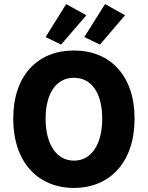

<svg xmlns="http://www.w3.org/2000/svg" viewBox="-20 -911 727 943"><path d="M343 12C520 12 641 -115 641 -328C641 -541 520 -663 343 -663C166 -663 45 -542 45 -328C45 -115 166 12 343 12ZM343 -122C258 -122 204 -202 204 -328C204 -455 258 -529 343 -529C429 -529 482 -455 482 -328C482 -202 429 -122 343 -122ZM280 -692 404 -836 305 -891 204 -729ZM471 -692 594 -836 496 -891 394 -729Z"/></svg>

Font: DAIFUKU Sans
Style: Bold
Weight: 700
Designer: Original font ‘Source Han Sans JP’ : Paul D. Hunt
Foundry: Daifuku
Version: Version 1.000